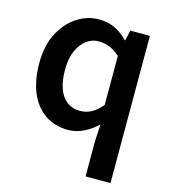

<svg xmlns="http://www.w3.org/2000/svg" viewBox="-116 -663 868 975"><g transform="rotate(15 318.5 -175.0)"><path d="M424 219V37L429 -56Q399 -26 359 -6Q319 14 276 14Q207 14 155.5 -20.5Q104 -55 76 -120.5Q48 -186 48 -277Q48 -368 81.5 -433Q115 -498 169 -533.5Q223 -569 284 -569Q331 -569 367 -552.5Q403 -536 437 -501H440L452 -555H555V219ZM309 -95Q341 -95 369 -109.5Q397 -124 424 -157V-414Q396 -440 368 -450.5Q340 -461 311 -461Q277 -461 248 -439.5Q219 -418 201 -377.5Q183 -337 183 -279Q183 -219 198 -178Q213 -137 241.5 -116Q270 -95 309 -95Z"/></g></svg>

Font: Noto Sans HK Thin SemiBold
Style: Regular
Weight: 600
Version: Version 2.004-H2;hotconv 1.0.118;makeotfexe 2.5.65603